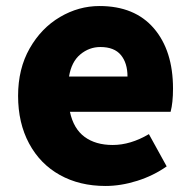

<svg xmlns="http://www.w3.org/2000/svg" viewBox="-20 -603 636 637"><path d="M40 -285Q40 -375 78.5 -442.5Q117 -510 179 -546.5Q241 -583 310 -583Q427 -583 490.5 -509Q554 -435 554 -309Q554 -262 546 -232H212Q224 -176 260.5 -149Q297 -122 354 -122Q413 -122 474 -158L533 -51Q489 -20 435 -3Q381 14 330 14Q244 14 178.5 -22.5Q113 -59 76.5 -127Q40 -195 40 -285ZM313 -447Q276 -447 246.5 -422.5Q217 -398 209 -349H403Q403 -394 381 -420.5Q359 -447 313 -447Z"/></svg>

Font: Merged Yaku Han JP Black
Style: Regular
Weight: 900
Designer: Ryoko NISHIZUKA 西塚涼子 (kana, bopomofo & ideographs); Paul D. Hunt (Latin, Greek & Cyrillic); Sandoll Communications 산돌커뮤니
Foundry: Adobe
Version: Version 2.004